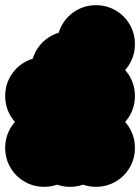

<svg xmlns="http://www.w3.org/2000/svg" viewBox="-70 -620 540 740"><path d="M50 -50Q50 -91 70 -125.5Q90 -160 124.5 -180Q159 -200 200 -200Q241 -200 275.5 -180Q310 -160 330 -125.5Q350 -91 350 -50Q350 -9 330 25.5Q310 60 275.5 80Q241 100 200 100Q159 100 124.5 80Q90 60 70 25.5Q50 -9 50 -50ZM150 -250Q150 -291 170 -325.5Q190 -360 224.5 -380Q259 -400 300 -400Q341 -400 375.5 -380Q410 -360 430 -325.5Q450 -291 450 -250Q450 -209 430 -174.5Q410 -140 375.5 -120Q341 -100 300 -100Q259 -100 224.5 -120Q190 -140 170 -174.5Q150 -209 150 -250ZM-50 -250Q-50 -291 -30 -325.5Q-10 -360 24.5 -380Q59 -400 100 -400Q141 -400 175.5 -380Q210 -360 230 -325.5Q250 -291 250 -250Q250 -209 230 -174.5Q210 -140 175.5 -120Q141 -100 100 -100Q59 -100 24.5 -120Q-10 -140 -30 -174.5Q-50 -209 -50 -250ZM150 -450Q150 -491 170 -525.5Q190 -560 224.5 -580Q259 -600 300 -600Q341 -600 375.5 -580Q410 -560 430 -525.5Q450 -491 450 -450Q450 -409 430 -374.5Q410 -340 375.5 -320Q341 -300 300 -300Q259 -300 224.5 -320Q190 -340 170 -374.5Q150 -409 150 -450ZM150 -50Q150 -91 170 -125.5Q190 -160 224.5 -180Q259 -200 300 -200Q341 -200 375.5 -180Q410 -160 430 -125.5Q450 -91 450 -50Q450 -9 430 25.5Q410 60 375.5 80Q341 100 300 100Q259 100 224.5 80Q190 60 170 25.5Q150 -9 150 -50ZM50 -350Q50 -391 70 -425.5Q90 -460 124.5 -480Q159 -500 200 -500Q241 -500 275.5 -480Q310 -460 330 -425.5Q350 -391 350 -350Q350 -309 330 -274.5Q310 -240 275.5 -220Q241 -200 200 -200Q159 -200 124.5 -220Q90 -240 70 -274.5Q50 -309 50 -350ZM50 -250Q50 -291 70 -325.5Q90 -360 124.5 -380Q159 -400 200 -400Q241 -400 275.5 -380Q310 -360 330 -325.5Q350 -291 350 -250Q350 -209 330 -174.5Q310 -140 275.5 -120Q241 -100 200 -100Q159 -100 124.5 -120Q90 -140 70 -174.5Q50 -209 50 -250ZM50 -150Q50 -191 70 -225.5Q90 -260 124.5 -280Q159 -300 200 -300Q241 -300 275.5 -280Q310 -260 330 -225.5Q350 -191 350 -150Q350 -109 330 -74.5Q310 -40 275.5 -20Q241 0 200 0Q159 0 124.5 -20Q90 -40 70 -74.5Q50 -109 50 -150ZM-50 -50Q-50 -91 -30 -125.5Q-10 -160 24.5 -180Q59 -200 100 -200Q141 -200 175.5 -180Q210 -160 230 -125.5Q250 -91 250 -50Q250 -9 230 25.5Q210 60 175.5 80Q141 100 100 100Q59 100 24.5 80Q-10 60 -30 25.5Q-50 -9 -50 -50Z"/></svg>

Font: TINY 5x3
Style: Regular
Weight: 400
Designer: Jack Halten Fahnestock
Foundry: Velvetyne Type Foundry
Version: Version 1.002